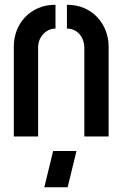

<svg xmlns="http://www.w3.org/2000/svg" viewBox="-20 -573 515 806"><path d="M166 213 203 61H301L264 213ZM38 -378Q38 -413 50 -444.5Q62 -476 85 -500.5Q108 -525 140.5 -539Q173 -553 213 -553V-453Q193 -453 176.5 -442.5Q160 -432 150 -414Q140 -396 140 -373V0H38ZM334 -373Q334 -392 326 -410.5Q318 -429 301 -441Q284 -453 261 -453V-553Q301 -553 333.5 -539Q366 -525 389 -500Q412 -475 424 -443.5Q436 -412 436 -378V0H334Z"/></svg>

Font: Stick No Bills SemiBold
Style: Regular
Weight: 600
Designer: Kosala Senevirathne, Siva Puranthara, Lasantha Premarathna, Tharique Azeez
Foundry: mooniak
Version: Version 2.000